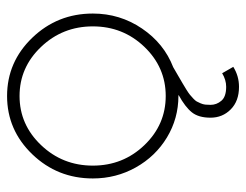

<svg xmlns="http://www.w3.org/2000/svg" viewBox="-96 -417 692 540"><g transform="rotate(-90 250.0 -147.0)"><path d="M252 8.8H250Q187 8.8 133.5 -23.4Q80.1 -55.7 49.1 -111.1Q18.1 -166.5 18.1 -231.9Q18.1 -331.5 86.2 -402.3Q154.3 -473.1 250 -473.1Q345.7 -473.1 413.8 -402.3Q481.9 -331.5 481.9 -231.9Q481.9 -155.8 439.9 -93.8Q397.9 -31.7 331.1 -5.9Q321.8 -0.5 306.6 8.3Q291.5 17.1 285.2 20.8Q278.8 24.4 268.3 31Q257.8 37.6 253.7 41Q249.5 44.4 243.2 50.3Q236.8 56.2 234.6 60.3Q232.4 64.5 229.5 71Q226.6 77.6 225.8 84.2Q225.1 90.8 225.1 99.1Q225.1 116.2 236.6 129.6Q248 143.1 275.9 143.1Q295.4 143.1 314 131.8L332 163.1Q306.2 179.2 275.9 179.2Q235.8 179.2 212.4 156Q189 132.8 189 99.1Q189 65.4 204.1 46.6Q219.2 27.8 252 9.8ZM111.8 -377.4Q54.2 -316.9 54.2 -231.9Q54.2 -147 111.8 -86.9Q169.4 -26.9 250 -26.9Q330.6 -26.9 388.2 -86.9Q445.8 -147 445.8 -231.9Q445.8 -316.9 388.2 -377.4Q330.6 -438 250 -438Q169.4 -438 111.8 -377.4Z"/></g></svg>

Font: RawengulkSans
Style: Regular
Weight: 500
Designer: gluk (gluksza@wp.pl)
Foundry: gluk (gluksza@wp.pl)
Version: Version 0.94